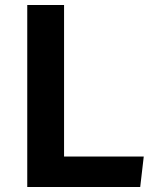

<svg xmlns="http://www.w3.org/2000/svg" viewBox="-20 -750 660 770"><path d="M89.3 -730H236.9V0H89.3ZM163.1 -122.1H556.5L542.3 0H163.1Z"/></svg>

Font: Monaspace Krypton Var ExLight
Style: Regular
Weight: 200
Designer: Riley Cran and the Lettermatic Team
Version: Version 1.200 (Monaspace Krypton Var)